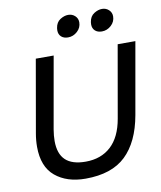

<svg xmlns="http://www.w3.org/2000/svg" viewBox="-99 -997 916 1090"><g transform="rotate(-10 359.5 -451.5)"><path d="M65 -211Q65 -96 131.5 -40.5Q198 15 306 15Q457 15 538 -62.5Q619 -140 646 -291L719 -705H617L544 -289Q526 -185 469 -132.5Q412 -80 323 -80Q245 -80 207 -116Q169 -152 169 -226Q169 -256 175 -292L248 -705H145L72 -288Q65 -249 65 -211ZM294 -855Q293 -851 293 -842Q293 -819 307.5 -805.5Q322 -792 347 -792Q377 -792 400.5 -813.5Q424 -835 424 -866Q424 -888 408 -903Q392 -918 369 -918Q346 -918 322.5 -903Q299 -888 294 -855ZM489 -855Q488 -851 488 -842Q488 -819 502.5 -805.5Q517 -792 542 -792Q572 -792 595.5 -813.5Q619 -835 619 -866Q619 -888 603 -903Q587 -918 564 -918Q541 -918 517.5 -903Q494 -888 489 -855Z"/></g></svg>

Font: Geom
Style: Italic
Weight: 400
Italic angle: -10°
Version: Version 1.102